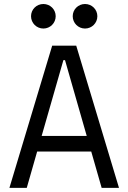

<svg xmlns="http://www.w3.org/2000/svg" viewBox="-20 -916 626 936"><path d="M25.9 0H110.4L161.1 -177.2H424.8L475.6 0H560.1L351.6 -693.4H234.4ZM183.1 -253.4 289.1 -623H296.9L402.8 -253.4ZM191.4 -776.9C224.6 -776.9 251.5 -803.7 251.5 -836.9C251.5 -870.1 224.6 -896.5 191.4 -896.5C158.2 -896.5 131.3 -870.1 131.3 -836.9C131.3 -803.7 158.2 -776.9 191.4 -776.9ZM394.5 -776.9C427.7 -776.9 454.6 -803.7 454.6 -836.9C454.6 -870.1 427.7 -896.5 394.5 -896.5C361.3 -896.5 334.5 -870.1 334.5 -836.9C334.5 -803.7 361.3 -776.9 394.5 -776.9Z"/></svg>

Font: Cascadia Code SemiLight
Style: Regular
Weight: 350
Monospace: yes
Designer: Aaron Bell
Foundry: Saja Typeworks
Version: Version 2404.023